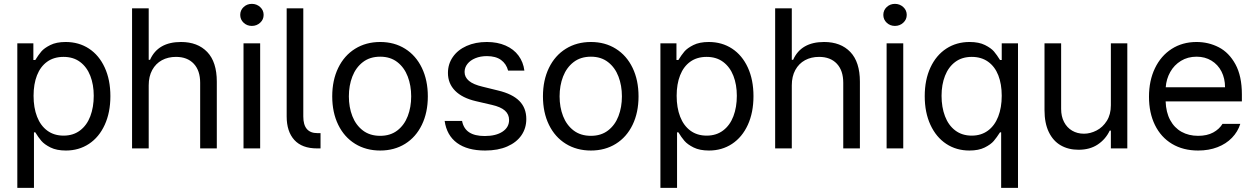

<svg xmlns="http://www.w3.org/2000/svg" viewBox="-20 -749 6330 969"><path d="M67.4 -530.3H148.4V-446.3H158.2Q173.8 -471.7 188.5 -489Q203.1 -506.3 233.9 -521.7Q264.6 -537.1 311.5 -537.1Q377.9 -537.1 429 -503.7Q480 -470.2 508.5 -408.2Q537.1 -346.2 537.1 -263.7Q537.1 -181.2 508.5 -118.9Q480 -56.6 429 -22.9Q377.9 10.7 312.5 10.7Q266.1 10.7 235.1 -4.6Q204.1 -20 188.5 -38.3Q172.9 -56.6 158.2 -81.1H151.4V199.2H67.4ZM300.8 -64.5Q349.6 -64.5 384 -90.6Q418.5 -116.7 435.8 -162.4Q453.1 -208 453.1 -265.6Q453.1 -321.8 435.8 -366.2Q418.5 -410.6 384.3 -436.3Q350.1 -461.9 300.8 -461.9Q252 -461.9 218 -437.5Q184.1 -413.1 166.7 -368.9Q149.4 -324.7 149.4 -265.6Q149.4 -205.6 167 -160.2Q184.6 -114.7 218.8 -89.6Q252.9 -64.5 300.8 -64.5Z M730.5 0H646.5V-707H730.5V-447.3H737.3Q777.3 -537.1 893.6 -537.1Q977.5 -537.1 1025.9 -486.6Q1074.2 -436 1074.2 -336.9V0H990.2V-331.1Q990.2 -393.1 957.8 -427.5Q925.3 -461.9 868.2 -461.9Q828.1 -461.9 797.1 -445.1Q766.1 -428.2 748.3 -395.8Q730.5 -363.3 730.5 -318.4Z M1209 -530.3H1293V0H1209ZM1192.4 -673.8Q1192.4 -697.3 1209.5 -713.4Q1226.6 -729.5 1251 -729.5Q1275.4 -729.5 1293 -713.4Q1310.5 -697.3 1310.5 -673.8Q1310.5 -650.4 1293 -634.3Q1275.4 -618.2 1251 -618.2Q1226.6 -618.2 1209.5 -634.3Q1192.4 -650.4 1192.4 -673.8Z M1582 -77.1H1597.7V0H1580.1Q1504.4 0 1465.6 -42.5Q1426.8 -85 1426.8 -161.1V-707H1510.7V-161.1Q1510.7 -77.1 1582 -77.1Z M1656.7 -262.7Q1656.7 -344.2 1687 -406.5Q1717.3 -468.8 1772.2 -502.9Q1827.1 -537.1 1898.9 -537.1Q1970.2 -537.1 2024.7 -502.9Q2079.1 -468.8 2109.1 -406.5Q2139.2 -344.2 2139.2 -262.7Q2139.2 -181.2 2109.1 -119.1Q2079.1 -57.1 2024.7 -23.2Q1970.2 10.7 1898.9 10.7Q1827.1 10.7 1772.2 -23.2Q1717.3 -57.1 1687 -119.1Q1656.7 -181.2 1656.7 -262.7ZM2055.2 -262.7Q2055.2 -317.4 2037.8 -362.8Q2020.5 -408.2 1985.4 -435.5Q1950.2 -462.9 1898.9 -462.9Q1846.7 -462.9 1811.3 -435.5Q1775.9 -408.2 1758.3 -362.8Q1740.7 -317.4 1740.7 -262.7Q1740.7 -208 1758.3 -162.8Q1775.9 -117.7 1811.3 -90.6Q1846.7 -63.5 1898.9 -63.5Q1950.2 -63.5 1985.4 -90.6Q2020.5 -117.7 2037.8 -162.8Q2055.2 -208 2055.2 -262.7Z M2437 -465.8Q2404.8 -465.8 2379.2 -455.3Q2353.5 -444.8 2339.1 -426.5Q2324.7 -408.2 2324.7 -385.7Q2324.7 -359.4 2346.9 -340.8Q2369.1 -322.3 2415.5 -311.5L2494.6 -292Q2565.9 -274.9 2601.1 -239.5Q2636.2 -204.1 2636.2 -148.4Q2636.2 -102.1 2611.6 -66.2Q2586.9 -30.3 2540 -9.8Q2493.2 10.7 2428.2 10.7Q2338.9 10.7 2286.6 -27.6Q2234.4 -65.9 2224.1 -138.7H2312Q2319.3 -100.1 2347.7 -81.3Q2376 -62.5 2426.3 -62.5Q2482.9 -62.5 2516.1 -84.5Q2549.3 -106.4 2549.3 -143.6Q2549.3 -171.9 2528.3 -190.7Q2507.3 -209.5 2462.4 -219.7L2382.3 -238.3Q2313 -254.4 2276.9 -291Q2240.7 -327.6 2240.7 -380.9Q2240.7 -425.8 2265.4 -461.4Q2290 -497.1 2334.7 -517.1Q2379.4 -537.1 2437 -537.1Q2490.7 -537.1 2531.7 -519Q2572.8 -501 2596.9 -468.3Q2621.1 -435.5 2626.5 -392.6H2544.4Q2535.2 -427.2 2508.5 -446.5Q2481.9 -465.8 2437 -465.8Z M2720.2 -262.7Q2720.2 -344.2 2750.5 -406.5Q2780.8 -468.8 2835.7 -502.9Q2890.6 -537.1 2962.4 -537.1Q3033.7 -537.1 3088.1 -502.9Q3142.6 -468.8 3172.6 -406.5Q3202.6 -344.2 3202.6 -262.7Q3202.6 -181.2 3172.6 -119.1Q3142.6 -57.1 3088.1 -23.2Q3033.7 10.7 2962.4 10.7Q2890.6 10.7 2835.7 -23.2Q2780.8 -57.1 2750.5 -119.1Q2720.2 -181.2 2720.2 -262.7ZM3118.7 -262.7Q3118.7 -317.4 3101.3 -362.8Q3084 -408.2 3048.8 -435.5Q3013.7 -462.9 2962.4 -462.9Q2910.2 -462.9 2874.8 -435.5Q2839.4 -408.2 2821.8 -362.8Q2804.2 -317.4 2804.2 -262.7Q2804.2 -208 2821.8 -162.8Q2839.4 -117.7 2874.8 -90.6Q2910.2 -63.5 2962.4 -63.5Q3013.7 -63.5 3048.8 -90.6Q3084 -117.7 3101.3 -162.8Q3118.7 -208 3118.7 -262.7Z M3313 -530.3H3394V-446.3H3403.8Q3419.4 -471.7 3434.1 -489Q3448.7 -506.3 3479.5 -521.7Q3510.3 -537.1 3557.1 -537.1Q3623.5 -537.1 3674.6 -503.7Q3725.6 -470.2 3754.2 -408.2Q3782.7 -346.2 3782.7 -263.7Q3782.7 -181.2 3754.2 -118.9Q3725.6 -56.6 3674.6 -22.9Q3623.5 10.7 3558.1 10.7Q3511.7 10.7 3480.7 -4.6Q3449.7 -20 3434.1 -38.3Q3418.5 -56.6 3403.8 -81.1H3397V199.2H3313ZM3546.4 -64.5Q3595.2 -64.5 3629.6 -90.6Q3664.1 -116.7 3681.4 -162.4Q3698.7 -208 3698.7 -265.6Q3698.7 -321.8 3681.4 -366.2Q3664.1 -410.6 3629.9 -436.3Q3595.7 -461.9 3546.4 -461.9Q3497.6 -461.9 3463.6 -437.5Q3429.7 -413.1 3412.4 -368.9Q3395 -324.7 3395 -265.6Q3395 -205.6 3412.6 -160.2Q3430.2 -114.7 3464.4 -89.6Q3498.5 -64.5 3546.4 -64.5Z M3976.1 0H3892.1V-707H3976.1V-447.3H3982.9Q4022.9 -537.1 4139.2 -537.1Q4223.1 -537.1 4271.5 -486.6Q4319.8 -436 4319.8 -336.9V0H4235.8V-331.1Q4235.8 -393.1 4203.4 -427.5Q4170.9 -461.9 4113.8 -461.9Q4073.7 -461.9 4042.7 -445.1Q4011.7 -428.2 3993.9 -395.8Q3976.1 -363.3 3976.1 -318.4Z M4454.6 -530.3H4538.6V0H4454.6ZM4438 -673.8Q4438 -697.3 4455.1 -713.4Q4472.2 -729.5 4496.6 -729.5Q4521 -729.5 4538.6 -713.4Q4556.2 -697.3 4556.2 -673.8Q4556.2 -650.4 4538.6 -634.3Q4521 -618.2 4496.6 -618.2Q4472.2 -618.2 4455.1 -634.3Q4438 -650.4 4438 -673.8Z M5032.7 -81.1H5026.9Q5010.3 -55.2 4995.4 -37.6Q4980.5 -20 4949.7 -4.6Q4918.9 10.7 4872.6 10.7Q4806.6 10.7 4755.6 -22.9Q4704.6 -56.6 4675.8 -118.9Q4647 -181.2 4647 -263.7Q4647 -346.2 4675.8 -408.2Q4704.6 -470.2 4755.9 -503.7Q4807.1 -537.1 4873.5 -537.1Q4920.4 -537.1 4951.2 -521.7Q4981.9 -506.3 4996.6 -489Q5011.2 -471.7 5026.9 -446.3H5035.6V-530.3H5117.7V199.2H5032.7ZM5035.6 -265.6Q5035.6 -324.7 5018.3 -368.9Q5001 -413.1 4966.8 -437.5Q4932.6 -461.9 4884.3 -461.9Q4835 -461.9 4800.8 -436.3Q4766.6 -410.6 4749.3 -366.2Q4731.9 -321.8 4731.9 -265.6Q4731.9 -208 4749.3 -162.4Q4766.6 -116.7 4801 -90.6Q4835.4 -64.5 4884.3 -64.5Q4931.6 -64.5 4965.8 -89.6Q5000 -114.7 5017.8 -160.4Q5035.6 -206.1 5035.6 -265.6Z M5586.4 -530.3H5669.4V0H5586.4V-89.8H5580.6Q5560.1 -46.4 5520.3 -19.8Q5480.5 6.8 5423.3 6.8Q5372.1 6.8 5333.5 -15.4Q5294.9 -37.6 5273.2 -82.5Q5251.5 -127.4 5251.5 -193.4V-530.3H5335.4V-199.2Q5335.4 -161.6 5350.1 -133.3Q5364.7 -105 5390.9 -89.6Q5417 -74.2 5450.7 -74.2Q5482.4 -74.2 5513.9 -90.3Q5545.4 -106.4 5565.9 -138.9Q5586.4 -171.4 5586.4 -217.8Z M5778.8 -260.7Q5778.8 -341.8 5808.8 -404.5Q5838.9 -467.3 5893.3 -502.2Q5947.8 -537.1 6019 -537.1Q6079.1 -537.1 6130.9 -510.5Q6182.6 -483.9 6215.1 -424.6Q6247.6 -365.2 6247.6 -272.5V-237.3H5862.8Q5864.7 -182.1 5885.7 -143.1Q5906.7 -104 5943.1 -83.7Q5979.5 -63.5 6026.9 -63.5Q6071.8 -63.5 6102.8 -80.3Q6133.8 -97.2 6149.9 -124H6239.7Q6227.1 -84 6197.5 -53.5Q6168 -22.9 6124.3 -6.1Q6080.6 10.7 6026.9 10.7Q5951.2 10.7 5895 -22.9Q5838.9 -56.6 5808.8 -118.2Q5778.8 -179.7 5778.8 -260.7ZM6162.6 -308.6Q6162.6 -353 6144.8 -387.9Q6127 -422.9 6094.2 -442.9Q6061.5 -462.9 6019 -462.9Q5974.6 -462.9 5940.2 -441.9Q5905.8 -420.9 5886 -385.5Q5866.2 -350.1 5863.3 -308.6Z"/></svg>

Font: Pretendard GOV
Style: Regular
Weight: 400
Designer: Base glyphs from Inter by Rasmus Andersson; Hangeul glyphs from Noto Sans CJK(Source Han Sans) by Jang Soo-young and Kan
Foundry: Kil Hyung-jin
Version: Version 1.309